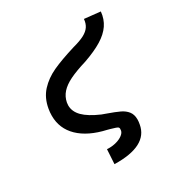

<svg xmlns="http://www.w3.org/2000/svg" viewBox="-166 -684 933 976"><g transform="rotate(-30 300.0 -196.5)"><path d="M244 77.5Q267.5 77.5 289 71.2Q310.5 65 324.5 54.2Q338.5 43.5 341 31.5L342 20.5Q342 15 338.8 11.8Q335.5 8.5 325 5Q314.5 1.5 299 -3L282.5 -7.5Q182 -30 128 -82.2Q74 -134.5 74 -210Q74 -230.5 77.5 -250Q87.5 -308 122.5 -346Q157.5 -384 209 -407.8Q260.5 -431.5 344 -457Q386 -468 410.8 -481Q435.5 -494 447.5 -511.8Q459.5 -529.5 461.5 -555L555 -545Q551 -502 529 -469.8Q507 -437.5 465.5 -412Q424 -386.5 358.5 -363.5Q297 -345 259.2 -326.5Q221.5 -308 200.8 -284.8Q180 -261.5 174 -230Q172.5 -222 172.5 -214Q172.5 -177.5 202.2 -147.5Q232 -117.5 295.5 -90L317.5 -82Q365.5 -65 389.5 -53.5Q413.5 -42 427.8 -23.8Q442 -5.5 442 23.5Q442 36 439 51.5Q419 166.5 227 162L232 77Q236 77.5 244 77.5Z"/></g></svg>

Font: JuliaMono ExtraBold
Style: Italic
Weight: 800
Italic angle: -9°
Monospace: yes
Designer: cormullion
Foundry: corm
Version: Version 0.057; ttfautohint (v1.8.4)